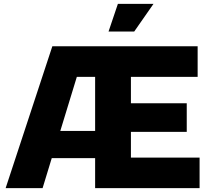

<svg xmlns="http://www.w3.org/2000/svg" viewBox="-20 -967 1081 987"><path d="M653 -157H1006V0H469V-154H246L199 0H9L249 -729H996V-572H653V-436H940V-289H653ZM290 -294H469V-572H375ZM538 -805 586 -947H769L670 -805Z"/></svg>

Font: BDO Grotesk ExtraBold
Style: Regular
Weight: 800
Designer: Deni Anggara
Foundry: Lokal Container
Version: Version 2.000